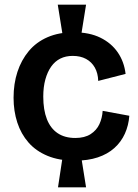

<svg xmlns="http://www.w3.org/2000/svg" viewBox="-20 -732 592 821"><path d="M248 -581 227 -712H348L327 -581ZM228 69 248 -63H327L348 69ZM300 -45Q233 -45 183.5 -65.5Q134 -86 102 -122.5Q70 -159 54 -208Q38 -257 38 -314Q38 -374 54.5 -424.5Q71 -475 103 -513.5Q135 -552 183.5 -573Q232 -594 295 -594Q362 -594 409 -571Q456 -548 483.5 -508Q511 -468 517 -416L400 -386Q399 -419 385.5 -443Q372 -467 348 -480Q324 -493 291 -493Q261 -493 238 -481.5Q215 -470 199 -447.5Q183 -425 174 -392.5Q165 -360 165 -319Q165 -262 180.5 -222.5Q196 -183 226.5 -162.5Q257 -142 302 -142Q342 -142 367.5 -158.5Q393 -175 405 -201Q417 -227 419 -258L533 -237Q530 -196 514 -160.5Q498 -125 469 -99Q440 -73 398 -59Q356 -45 300 -45Z"/></svg>

Font: Bricolage Grotesque 36pt SemiBold
Style: Regular
Weight: 600
Designer: Mathieu Triay
Foundry: Atelier Triay
Version: Version 1.001;gftools[0.9.33.dev8+g029e19f]